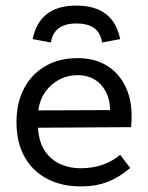

<svg xmlns="http://www.w3.org/2000/svg" viewBox="-20 -652 531 687"><path d="M253 -632Q386 -632 410 -512L345 -500Q336 -568 253 -568Q173 -568 162 -500L97 -512Q121 -632 253 -632ZM446 -51Q406 -17 364.5 -1Q323 15 270 15Q200 15 148 -12.5Q96 -40 67.5 -91.5Q39 -143 39 -215Q39 -284 66 -335.5Q93 -387 142.5 -415.5Q192 -444 257 -444Q318 -444 361 -418Q404 -392 427.5 -345.5Q451 -299 451 -235Q451 -226 450.5 -216.5Q450 -207 449 -197L116 -195Q119 -144 140.5 -112Q162 -80 195.5 -65Q229 -50 267 -50Q311 -50 346 -62Q381 -74 410 -98ZM374 -258Q373 -314 341.5 -348.5Q310 -383 258 -383Q205 -383 165 -348.5Q125 -314 117 -257Z"/></svg>

Font: Podkova
Style: Regular
Weight: 400
Designer: Ilya Yudin
Foundry: Cyreal (www.cyreal.org)
Version: Version 2.103